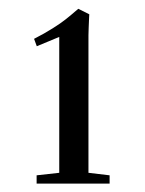

<svg xmlns="http://www.w3.org/2000/svg" viewBox="-20 -677 334 443"><path d="M64.5 -253.4V-272.5L116.7 -278.3V-591.8L64.9 -570.3L58.6 -587.4Q82.5 -599.6 101.8 -611.8Q121.1 -624 131.8 -632.6Q142.6 -641.1 160.6 -656.7L186 -644L185.5 -634.8Q185.1 -625 184.6 -613.3Q184.1 -601.6 184.1 -595.7V-278.3L232.9 -272.5V-253.4Z"/></svg>

Font: Elstob 18pt
Style: Regular
Weight: 400
Designer: Peter S. Baker
Version: Version 1.015